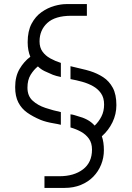

<svg xmlns="http://www.w3.org/2000/svg" viewBox="-20 -780 642 937"><path d="M277 -171Q261 -175 242.5 -178Q224 -181 207 -185.5Q190 -190 178 -195Q140 -211 112.5 -230.5Q85 -250 69.5 -280Q54 -310 54 -355Q54 -407 75.5 -443.5Q97 -480 128 -503Q122 -517 118.5 -535Q115 -553 115 -574Q115 -628 134 -664Q153 -700 183 -721Q213 -742 245 -751Q277 -760 303 -760H404V-703H328Q249 -703 211 -668Q173 -633 173 -578Q173 -548 187.5 -528Q202 -508 225.5 -495Q249 -482 277 -473V-404Q267 -406 256.5 -409Q246 -412 238 -415Q216 -424 197.5 -433Q179 -442 165 -456Q145 -440 129.5 -415Q114 -390 114 -352Q114 -312 139 -289Q164 -266 201.5 -253.5Q239 -241 277 -233ZM197 137V80H270Q341 80 385 46.5Q429 13 429 -50Q429 -82 414 -103Q399 -124 375.5 -137Q352 -150 324 -158V-222Q335 -221 344 -218Q353 -215 360 -213Q384 -207 405 -196Q426 -185 442 -167Q462 -186 475 -211.5Q488 -237 488 -270Q488 -303 473 -324.5Q458 -346 434 -359.5Q410 -373 381 -381Q352 -389 324 -394V-457Q351 -450 376 -444.5Q401 -439 420 -433Q455 -422 484 -403Q513 -384 530.5 -351.5Q548 -319 548 -267Q548 -223 529 -183.5Q510 -144 477 -115Q482 -101 484.5 -84Q487 -67 487 -47Q487 -10 473.5 23.5Q460 57 435 82.5Q410 108 374.5 122.5Q339 137 296 137Z"/></svg>

Font: Stick No Bills Light
Style: Regular
Weight: 300
Version: Version 2.000